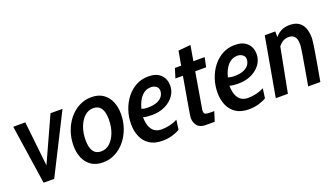

<svg xmlns="http://www.w3.org/2000/svg" viewBox="-57 -1057 2633 1504"><g transform="rotate(-20 1259.0 -305.0)"><path d="M111 0 37.5 -493H138L178.5 -120.5L348 -493H448L199.5 0Z M605 10Q546 10 507.2 -16.8Q468.5 -43.5 449.2 -89.2Q430 -135 430 -191.5Q430 -253 449.5 -309.2Q469 -365.5 504.2 -408.8Q539.5 -452 587 -477Q634.5 -502 690 -502Q749 -502 787.8 -475Q826.5 -448 845.8 -402.2Q865 -356.5 865 -300Q865 -238 845.5 -182.2Q826 -126.5 790.8 -83.2Q755.5 -40 708 -15Q660.5 10 605 10ZM620.5 -76Q661 -76 692.8 -104.8Q724.5 -133.5 742.8 -182.8Q761 -232 761 -292.5Q761 -416 674.5 -416Q634 -416 602.5 -387.2Q571 -358.5 552.5 -309.5Q534 -260.5 534 -200Q534 -76 620.5 -76Z M1246 -28Q1218.5 -11.5 1181.5 -0.8Q1144.5 10 1099.5 10Q1035 10 993.5 -17.2Q952 -44.5 931.8 -91Q911.5 -137.5 911.5 -195Q911.5 -255 930 -310.2Q948.5 -365.5 982.2 -408.8Q1016 -452 1062.5 -477Q1109 -502 1165.5 -502Q1232.5 -502 1268 -467Q1303.5 -432 1303.5 -376Q1303.5 -331 1276.5 -292.5Q1249.5 -254 1201.5 -230.8Q1153.5 -207.5 1089.5 -207.5Q1047 -207.5 1018 -215.5Q1019.5 -161 1034.2 -130.8Q1049 -100.5 1072.2 -88.2Q1095.5 -76 1122.5 -76Q1157.5 -76 1192.8 -84.2Q1228 -92.5 1257 -108ZM1157.5 -416Q1110 -416 1077.2 -380.2Q1044.5 -344.5 1029 -281.5Q1052.5 -273.5 1076.5 -273.5Q1131 -273.5 1161.5 -287.5Q1192 -301.5 1204.5 -322.5Q1217 -343.5 1217 -363.5Q1217 -383.5 1206.8 -395Q1196.5 -406.5 1182.5 -411.2Q1168.5 -416 1157.5 -416Z M1460.5 10Q1410.5 10 1389 -17.5Q1367.5 -45 1367.5 -81.5Q1367.5 -84.5 1368.2 -90.5Q1369 -96.5 1371.5 -113.5Q1374 -130.5 1380 -165.8Q1386 -201 1396.5 -261.2Q1407 -321.5 1423 -414H1360.5L1385 -493H1437Q1446.5 -547 1458 -611L1561 -620.5L1539 -493H1633L1616.5 -414H1525.5L1473.5 -107Q1473 -79 1486.8 -74.5Q1500.5 -70 1531 -70H1559L1534 10Z M1966.5 -28Q1939 -11.5 1902 -0.8Q1865 10 1820 10Q1755.5 10 1714 -17.2Q1672.5 -44.5 1652.2 -91Q1632 -137.5 1632 -195Q1632 -255 1650.5 -310.2Q1669 -365.5 1702.8 -408.8Q1736.5 -452 1783 -477Q1829.5 -502 1886 -502Q1953 -502 1988.5 -467Q2024 -432 2024 -376Q2024 -331 1997 -292.5Q1970 -254 1922 -230.8Q1874 -207.5 1810 -207.5Q1767.5 -207.5 1738.5 -215.5Q1740 -161 1754.8 -130.8Q1769.5 -100.5 1792.8 -88.2Q1816 -76 1843 -76Q1878 -76 1913.2 -84.2Q1948.5 -92.5 1977.5 -108ZM1878 -416Q1830.5 -416 1797.8 -380.2Q1765 -344.5 1749.5 -281.5Q1773 -273.5 1797 -273.5Q1851.5 -273.5 1882 -287.5Q1912.5 -301.5 1925 -322.5Q1937.5 -343.5 1937.5 -363.5Q1937.5 -383.5 1927.2 -395Q1917 -406.5 1903 -411.2Q1889 -416 1878 -416Z M2046.5 0 2134 -493H2221.5L2222 -446Q2249.5 -477.5 2278.5 -489.8Q2307.5 -502 2342.5 -502Q2410 -502 2441.8 -461.2Q2473.5 -420.5 2473.5 -350Q2473.5 -342 2472.5 -331.2Q2471.5 -320.5 2468.8 -300Q2466 -279.5 2460.2 -243.2Q2454.5 -207 2444.2 -147.8Q2434 -88.5 2418 0H2316.5Q2332 -88 2342 -145.8Q2352 -203.5 2357.8 -238.5Q2363.5 -273.5 2366 -292Q2368.5 -310.5 2369.2 -319.2Q2370 -328 2370 -334Q2370 -416 2304 -416Q2253.5 -416 2218.5 -369L2147.5 0Z"/></g></svg>

Font: Cabin Condensed Medium
Style: Italic
Weight: 500
Width: 3
Italic angle: -10°
Designer: Pablo Impallari
Foundry: Pablo Impallari. http://www.impallari.com Igino Marini. http://www.ikern.com
Version: Version 3.001; ttfautohint (v1.8.3)